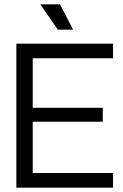

<svg xmlns="http://www.w3.org/2000/svg" viewBox="-20 -860 564 880"><path d="M55 0V-660H498V-593H130V-366H451V-302H130V-67H498V0ZM245 -724 165 -840H255L315 -724Z"/></svg>

Font: Bricolage Grotesque 48pt Light
Style: Regular
Weight: 300
Designer: Mathieu Triay
Foundry: Atelier Triay
Version: Version 1.000; ttfautohint (v1.8.4.7-5d5b);gftools[0.9.32]